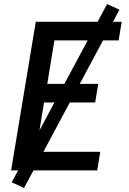

<svg xmlns="http://www.w3.org/2000/svg" viewBox="-20 -843 640 950"><path d="M35 0 157 -735H582L567 -643H249L214 -428H466L451 -336H198L158 -92H476L461 0ZM99 87 38 59 510 -823 571 -795Z"/></svg>

Font: Iosevka Curly SmBdEx
Style: Italic
Weight: 600
Width: 7
Italic angle: -9°
Monospace: yes
Designer: Belleve Invis
Foundry: Belleve Invis
Version: Version 11.1.0; ttfautohint (v1.8.3)